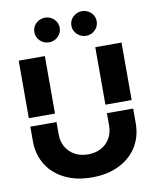

<svg xmlns="http://www.w3.org/2000/svg" viewBox="-101 -1022 899 1108"><g transform="rotate(-10 348.5 -468.5)"><path d="M348.6 8.8Q256.8 8.8 190.4 -24.4Q122.1 -57.6 85 -117.2Q47.4 -177.7 47.4 -256.3V-341.3H200.7V-269Q200.7 -226.6 219.2 -195.3Q237.8 -162.6 271 -144.5Q304.2 -126 348.6 -126Q393.1 -126 426.3 -144.5Q459.5 -162.6 478 -195.3Q496.1 -227.1 496.1 -269V-341.3H649.9V-256.3Q649.9 -177.7 612.3 -117.2Q574.2 -57.1 506.3 -24.4Q439.9 8.8 348.6 8.8ZM47.4 -391.1V-728H200.7V-391.1ZM496.1 -391.1V-728H649.9V-391.1ZM239.7 -801.8Q208.5 -801.8 186.5 -823.2Q164.6 -844.7 165 -874Q164.6 -904.3 186.5 -925Q208.5 -945.8 239.7 -946.3Q270.5 -945.8 292 -925Q313.5 -904.3 313.5 -874Q313.5 -844.7 291.7 -823.2Q270 -801.8 239.7 -801.8ZM381.8 -874Q381.8 -904.3 403.6 -925Q425.3 -945.8 456.5 -946.3Q487.3 -945.8 508.8 -925Q530.3 -904.3 530.3 -874Q530.3 -844.7 508.8 -823.2Q487.3 -801.8 456.5 -801.8Q425.8 -801.8 403.8 -823.2Q381.8 -844.7 381.8 -874Z"/></g></svg>

Font: Inter Tight Stencil
Style: Bold
Weight: 700
Designer: Rasmus Andersson
Foundry: rsms
Version: Version 3.004;Glyphs 3.1.2 (3151)